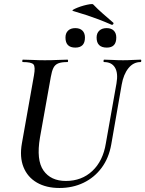

<svg xmlns="http://www.w3.org/2000/svg" viewBox="-20 -922 724 956"><path d="M560 -507Q569 -558 552.5 -585.5Q536 -613 498 -613Q495 -613 495.5 -619Q496 -625 498 -625Q520 -625 543 -623.5Q566 -622 593 -622Q617 -622 640 -623.5Q663 -625 680 -625Q684 -625 683.5 -619Q683 -613 680 -613Q644 -613 619.5 -582.5Q595 -552 586 -501L534 -203Q522 -135 486 -86.5Q450 -38 396 -12Q342 14 276 14Q210 14 163.5 -13Q117 -40 97 -90Q77 -140 89 -208L149 -546Q157 -590 146.5 -601.5Q136 -613 94 -613Q90 -613 91 -619Q92 -625 93 -625Q117 -625 145 -623.5Q173 -622 203 -622Q238 -622 266.5 -623.5Q295 -625 316 -625Q319 -625 319 -619Q319 -613 316 -613Q286 -613 270 -606.5Q254 -600 246 -584Q238 -568 233 -539L179 -237Q160 -125 196.5 -73Q233 -21 308 -21Q387 -21 440 -71Q493 -121 507 -208ZM512 -685Q461 -685 461 -735Q461 -757 474.5 -769.5Q488 -782 511 -782Q534 -782 546.5 -769.5Q559 -757 559 -735Q559 -685 512 -685ZM355 -685Q306 -685 306 -735Q306 -757 319 -769.5Q332 -782 355 -782Q378 -782 390.5 -769.5Q403 -757 403 -735Q403 -685 355 -685ZM535 -799Q501 -814 472 -825Q443 -836 413 -846Q383 -856 345 -867Q337 -869 344 -873.5Q351 -878 366 -884Q381 -890 397.5 -894.5Q414 -899 427.5 -901Q441 -903 444 -900Q468 -875 490 -856Q512 -837 544 -809Q547 -806 543.5 -801.5Q540 -797 535 -799Z"/></svg>

Font: Cormorant SemiBold
Style: Italic
Weight: 600
Italic angle: -10°
Designer: Christian Thalmann (Catharsis Fonts)
Foundry: Catharsis Fonts
Version: Version 4.000